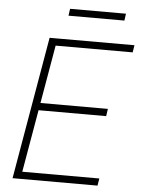

<svg xmlns="http://www.w3.org/2000/svg" viewBox="-58 -909 703 954"><g transform="rotate(5 293.5 -431.5)"><path d="M470.7 -36.1 464.8 0H62.5L67.9 -36.1ZM203.1 -710.9 80.1 0H41L163.6 -710.9ZM482.9 -384.3 477.5 -347.7H123L128.9 -384.3ZM586.9 -710.9 581.1 -674.8H179.7L185.1 -710.9ZM531.2 -863.3 526.4 -828.6H247.6L252.4 -863.3Z"/></g></svg>

Font: Roboto ExtraLight
Style: Italic
Weight: 250
Designer: Christian Robertson
Foundry: Google
Version: Version 3.009; 2024